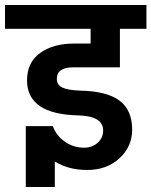

<svg xmlns="http://www.w3.org/2000/svg" viewBox="-47 -680 605 767"><path d="M432 -565V-413V-411H246Q180 -411 180 -365Q180 -341 201.5 -330.5Q223 -320 272 -318Q380 -316 430.5 -278Q481 -240 481 -162Q481 -95 430.5 -48Q380 -1 301 -1Q226 -1 172 -35V67H56V-176H164Q178 -138 212 -114Q246 -90 289 -90Q321 -90 343 -109.5Q365 -129 365 -159Q365 -216 267 -219Q61 -223 61 -359Q61 -431 113.5 -468.5Q166 -506 248 -506H315V-565H-27V-660H538V-565Z"/></svg>

Font: Hind Semibold
Style: Regular
Weight: 600
Designer: Manushi Parikh, Satya Rajpurohit
Foundry: Indian Type Foundry
Version: Version 1.201;PS 1.0;hotconv 1.0.78;makeotf.lib2.5.61930; tt